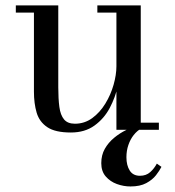

<svg xmlns="http://www.w3.org/2000/svg" viewBox="-20 -480 646 710"><path d="M242 10Q184 10 154.8 -9.8Q125.5 -29.5 115.5 -63.5Q105.5 -97.5 105.5 -141V-433.5H38.5V-460H195.5V-157Q195.5 -115 199.5 -84.8Q203.5 -54.5 216.8 -38.5Q230 -22.5 257 -22.5Q292.5 -22.5 321 -43.2Q349.5 -64 369.5 -96.8Q389.5 -129.5 400 -166.5Q410.5 -203.5 410.5 -235L425 -236.5Q425 -204.5 415.8 -162.2Q406.5 -120 385.8 -80.8Q365 -41.5 329.5 -15.8Q294 10 242 10ZM410.5 0V-433.5H340V-460H500.5V-26.5H567.5V0ZM462.5 209.5Q437 209.5 412.2 200.5Q387.5 191.5 371 172.5Q354.5 153.5 354.5 123.5Q354.5 93.5 367.5 70.5Q380.5 47.5 401.5 30Q422.5 12.5 447.2 0.5Q472 -11.5 495 -19L502.5 -5Q487 3.5 474.5 19.2Q462 35 454.8 56Q447.5 77 447.5 101.5Q447.5 131.5 459.8 150.8Q472 170 497.5 170Q520.5 170 535.5 156.5Q550.5 143 560 125L577 137Q570 151 556.8 168Q543.5 185 520.8 197.2Q498 209.5 462.5 209.5Z"/></svg>

Font: Bodoni Moda 9pt
Style: Regular
Weight: 400
Designer: Owen Earl
Foundry: indestructible type
Version: Version 2.005